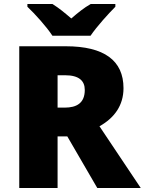

<svg xmlns="http://www.w3.org/2000/svg" viewBox="-20 -947 729 967"><path d="M244 -767H436C467 -813 527 -879 561 -913V-927H437C402 -907 374 -884 339 -854C304 -884 279 -905 244 -927H118V-913C156 -877 214 -813 244 -767ZM311 -714H77V0H270V-260H319L470 0H689L481 -311C556 -353 602 -416 602 -503C602 -642 505 -714 311 -714ZM308 -568C378 -568 407 -540 407 -494C407 -427 365 -405 306 -405H270V-568Z"/></svg>

Font: Noto Sans Thai Looped Black
Style: Regular
Weight: 900
Designer: Sasikarn Vongin, Ben Mitchell
Foundry: The Fontpad Ltd
Version: Version 1.001